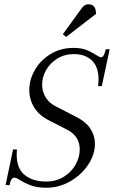

<svg xmlns="http://www.w3.org/2000/svg" viewBox="-20 -866 533 898"><path d="M73 -24Q70 -26 62 -30.5Q54 -35 48 -35Q30 -35 25 0H6L41 -167H59Q58 -159 58 -143Q58 -78 95.5 -47.5Q133 -17 196 -17Q242 -17 278 -39Q314 -61 333.5 -96Q353 -131 353 -167Q353 -231 291 -261L211 -302Q164 -325 140.5 -362.5Q117 -400 117 -445Q117 -494 143.5 -539.5Q170 -585 217 -613.5Q264 -642 324 -642Q359 -642 382.5 -633Q406 -624 429 -609Q447 -598 453 -598Q463 -598 470 -619L475 -636H493L456 -463H439Q441 -483 441 -492Q441 -554 409.5 -583.5Q378 -613 326 -613Q282 -613 248 -592Q214 -571 195.5 -538Q177 -505 177 -470Q177 -439 192.5 -412.5Q208 -386 238 -370L341 -317Q383 -295 403.5 -263Q424 -231 424 -193Q424 -144 393 -96.5Q362 -49 309.5 -18.5Q257 12 198 12Q155 12 127 2Q99 -8 73 -24ZM394 -846Q429 -846 429 -801L289 -693L274 -706L356 -819Q366 -834 374.5 -840Q383 -846 394 -846Z"/></svg>

Font: Arapey
Style: Italic
Weight: 400
Italic angle: -12°
Designer: Eduardo Rodriguez Tunni
Foundry: Eduardo Rodriguez Tunni
Version: Version 3.000